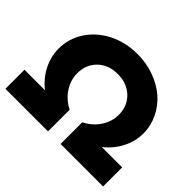

<svg xmlns="http://www.w3.org/2000/svg" viewBox="-156 -932 1155 1155"><g transform="rotate(45 421.5 -355.0)"><path d="M475.1 -184.1Q534.2 -214.4 566.7 -264.6Q599.1 -314.9 599.1 -372.1Q599.1 -445.3 549.6 -493.2Q500 -541 420.9 -541Q342.3 -541 293.7 -493.2Q245.1 -445.3 245.1 -372.1Q245.1 -314.9 277.6 -264.4Q310.1 -213.9 368.2 -184.1V0H5.9V-162.1H180.2Q123 -207.5 92 -269.3Q61 -331.1 61 -397Q61 -483.4 108.4 -555.4Q155.8 -627.4 238.3 -668.7Q320.8 -710 420.9 -710Q496.1 -710 563.5 -685.5Q630.9 -661.1 679 -619.4Q727.1 -577.6 755.1 -519.5Q783.2 -461.4 783.2 -396Q783.2 -331.1 752 -269.5Q720.7 -208 664.1 -162.1H836.9V0H475.1Z"/></g></svg>

Font: Montserrat-Arabic ExtraBold
Style: Regular
Weight: 800
Designer: Mohamed Gaber
Foundry: Kief Type Foundry
Version: Version 5.008;PS 005.008;hotconv 1.0.88;makeotf.lib2.5.64775